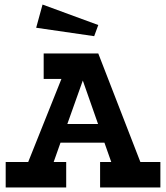

<svg xmlns="http://www.w3.org/2000/svg" viewBox="-20 -824 730 844"><path d="M5 0V-112H104L250 -477H172V-589H412L597 -112H685V0H420V-112H469L439 -197H246L216 -112H271V0ZM276 -279H411L344 -470ZM167 -804 412 -714 394 -665 139 -702Z"/></svg>

Font: Podkova ExtraBold
Style: Regular
Weight: 800
Designer: Ilya Yudin
Foundry: Cyreal (www.cyreal.org)
Version: Version 2.103